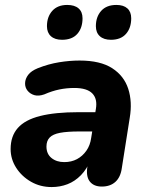

<svg xmlns="http://www.w3.org/2000/svg" viewBox="-20 -746 597 777"><path d="M189 11Q143 11 105.5 -10.5Q68 -32 45.5 -67Q23 -102 23 -143Q23 -195 52 -228Q81 -261 142 -276.5Q203 -292 298 -292H377L365 -214H301Q252 -214 223 -208.5Q194 -203 181 -189.5Q168 -176 168 -153Q168 -123 188.5 -106.5Q209 -90 240 -90Q269 -90 291.5 -102Q314 -114 329.5 -136Q345 -158 349 -188L368 -305Q375 -346 353.5 -368Q332 -390 281 -390Q250 -390 220.5 -384Q191 -378 159 -364Q136 -356 119 -361Q102 -366 91.5 -379Q81 -392 81.5 -409.5Q82 -427 94 -443Q106 -459 133 -470Q176 -487 219 -494Q262 -501 302 -501Q386 -501 434 -470Q482 -439 499 -386.5Q516 -334 505 -269L473 -66Q468 -29 447 -10Q426 9 392 9Q359 9 343 -12Q327 -33 334 -74L342 -127L347 -100Q332 -62 307.5 -37Q283 -12 253 -0.5Q223 11 189 11ZM429 -585Q400 -585 384 -599.5Q368 -614 368 -640Q368 -678 389.5 -702Q411 -726 451 -726Q480 -726 495.5 -712Q511 -698 511 -672Q511 -633 490 -609Q469 -585 429 -585ZM231 -585Q202 -585 186 -599.5Q170 -614 170 -640Q170 -678 191.5 -702Q213 -726 252 -726Q282 -726 298 -712Q314 -698 314 -672Q314 -633 293 -609Q272 -585 231 -585Z"/></svg>

Font: Nunito ExtraLight ExtraBold
Style: Italic
Weight: 800
Italic angle: -9°
Version: Version 3.602